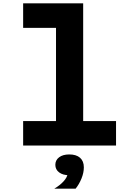

<svg xmlns="http://www.w3.org/2000/svg" viewBox="-20 -868 790 1145"><path d="M118 -848H476V-146H672V0H118V-146H314V-702H118ZM393 177Q355 177 332.5 160Q310 143 310 115Q310 87 332.5 70Q355 53 393 53Q431 53 453.5 70Q476 87 476 115Q476 143 453.5 160Q431 177 393 177ZM304 257Q338 237 359.5 213Q381 189 383 169L393 53Q435 53 457.5 73Q480 93 480 130Q480 162 466 196.5Q452 231 431 257Z"/></svg>

Font: Martian Mono SemiExpanded
Style: Bold
Weight: 700
Width: 6
Designer: Roman Shamin
Foundry: Evil Martians
Version: Version 1.000